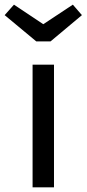

<svg xmlns="http://www.w3.org/2000/svg" viewBox="-48 -805 372 825"><path d="M184 0H92V-527H184ZM304 -740 169 -627H108L-28 -740L12 -785L138 -701L265 -785Z"/></svg>

Font: Fira Sans
Style: Regular
Weight: 400
Designer: bBox Type GmbH & Carrois Corporate GbR & Edenspiekermann AG
Foundry: bBox Type GmbH & Carrois Corporate GbR & Edenspiekermann AG
Version: Version 4.301